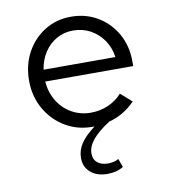

<svg xmlns="http://www.w3.org/2000/svg" viewBox="-82 -566 763 866"><g transform="rotate(-10 300.0 -132.5)"><path d="M65 -244Q65 -316 96 -373Q127 -430 180.5 -463Q234 -496 300 -496Q369 -496 423 -463.5Q477 -431 508 -375.5Q539 -320 539 -250V-228H136Q140 -178 164 -138.5Q188 -99 227.5 -76.5Q267 -54 315 -54Q358 -54 395.5 -70.5Q433 -87 458 -116L509 -71Q458 -18 389 0Q335 35 310 66Q285 97 285 128Q285 155 303 170Q321 185 352 185Q365 185 378 182Q391 179 400 173L414 212Q384 231 341 231Q293 231 264 206Q235 181 235 140Q235 105 255 74.5Q275 44 320 10Q248 12 190.5 -21Q133 -54 99 -112.5Q65 -171 65 -244ZM138 -282H467Q461 -326 437.5 -360Q414 -394 378.5 -413.5Q343 -433 299 -433Q258 -433 224 -414Q190 -395 167.5 -361Q145 -327 138 -282Z"/></g></svg>

Font: Red Hat Mono VF Light
Style: Regular
Weight: 300
Monospace: yes
Designer: Pentagram, MCKL
Foundry: Pentagram, MCKL
Version: Version 1.023